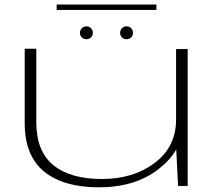

<svg xmlns="http://www.w3.org/2000/svg" viewBox="-20 -794 944 820"><path d="M740.5 0H781.5V-584.5H732V-168.5ZM135 -586H85.5V-269Q85.5 -129 168.2 -61.5Q251 6 402 6Q557.5 6 657.2 -71.8Q757 -149.5 757 -247L732 -283.5Q732 -167 640.8 -98.2Q549.5 -29.5 415 -29.5Q281 -29.5 208 -88.5Q135 -147.5 135 -273ZM349.5 -626.5Q360.5 -626.5 368.5 -634.2Q376.5 -642 376.5 -653.5Q376.5 -665.5 368.5 -673.5Q360.5 -681.5 349.5 -681.5Q337.5 -681.5 329.5 -673.5Q321.5 -665.5 321.5 -653.5Q321.5 -642 329.5 -634.2Q337.5 -626.5 349.5 -626.5ZM520 -626.5Q532.5 -626.5 540.2 -634.2Q548 -642 548 -653.5Q548 -665.5 540.2 -673.5Q532.5 -681.5 520 -681.5Q509 -681.5 501 -673.5Q493 -665.5 493 -653.5Q493 -642 500.8 -634.2Q508.5 -626.5 520 -626.5ZM222 -751.5H648V-774.5H222Z"/></svg>

Font: Anybody ExtraExpanded ExtraLight
Style: Regular
Weight: 250
Width: 8
Version: Version 1.113;gftools[0.9.25]